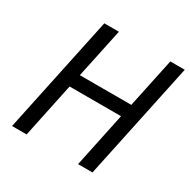

<svg xmlns="http://www.w3.org/2000/svg" viewBox="-160 -864 1004 1015"><g transform="rotate(30 342.0 -357.0)"><path d="M42 0H131L201 -333H515L445 0H533L684 -714H596L532 -412H218L282 -714H193Z"/></g></svg>

Font: BC Sans
Style: Italic
Weight: 400
Italic angle: -12°
Designer: Monotype Design Team
Designer: Province of B.C.
Foundry: Monotype Imaging Inc.
Version: Version 2.000;GOOG;noto-source:20170915:90ef993387c0